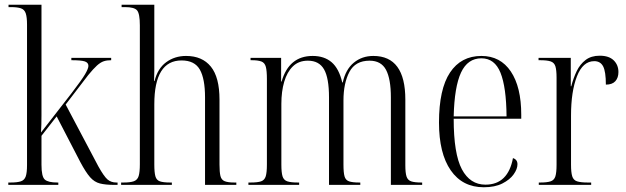

<svg xmlns="http://www.w3.org/2000/svg" viewBox="-20 -780 2642 810"><path d="M15 0V-10H24Q53 -10 68 -15Q83 -20 88.5 -35.5Q94 -51 94 -84V-676Q94 -708 88.5 -724Q83 -740 68 -745Q53 -750 26 -750H16V-760H155V-361Q155 -332 155 -292.5Q155 -253 153 -221L282 -387Q325 -443 339 -467Q353 -491 353 -502Q353 -516 337.5 -521Q322 -526 281 -526V-536H449V-526Q431 -526 417.5 -521.5Q404 -517 389 -503.5Q374 -490 352 -463L257 -339L395 -78Q419 -35 434 -22.5Q449 -10 471 -10H476V0H463Q425 0 401.5 -6Q378 -12 360 -32.5Q342 -53 319 -96L219 -289L155 -207V-85Q155 -35 169 -22.5Q183 -10 222 -10H226V0Z M491 0V-10H501Q530 -10 545 -15.5Q560 -21 565 -37.5Q570 -54 570 -87V-673Q570 -722 558.5 -736Q547 -750 508 -750H493V-760H631V-512Q631 -497 631 -483.5Q631 -470 630 -438H632Q645 -491 681 -517.5Q717 -544 765 -544Q833 -544 869.5 -499Q906 -454 906 -360V-86Q906 -54 910 -37.5Q914 -21 928 -15.5Q942 -10 969 -10H977V0H845V-369Q845 -448 823 -486.5Q801 -525 746 -525Q631 -525 631 -340V-86Q631 -53 635.5 -36.5Q640 -20 654.5 -15Q669 -10 698 -10H705V0Z M1028 0V-10H1037Q1067 -10 1081.5 -15Q1096 -20 1101 -36Q1106 -52 1106 -86V-447Q1106 -481 1101.5 -498Q1097 -515 1083 -520.5Q1069 -526 1041 -526H1037V-536H1166V-436H1168Q1199 -544 1299 -544Q1348 -544 1379 -517.5Q1410 -491 1424 -432H1426Q1438 -487 1472.5 -515.5Q1507 -544 1555 -544Q1690 -544 1690 -360V-83Q1690 -51 1695 -35.5Q1700 -20 1714.5 -15Q1729 -10 1758 -10H1761V0H1629V-369Q1629 -447 1608.5 -485.5Q1588 -524 1539 -524Q1479 -524 1454 -476.5Q1429 -429 1429 -356V-86Q1429 -52 1433.5 -36Q1438 -20 1452.5 -15Q1467 -10 1495 -10H1500V0H1368V-369Q1368 -451 1347 -487.5Q1326 -524 1279 -524Q1240 -524 1215.5 -500Q1191 -476 1179 -435Q1167 -394 1167 -342V-86Q1167 -52 1172 -36Q1177 -20 1192 -15Q1207 -10 1237 -10H1242V0Z M2021 10Q1931 10 1881.5 -61.5Q1832 -133 1832 -263Q1832 -404 1878.5 -474Q1925 -544 2011 -544Q2091 -544 2135 -478.5Q2179 -413 2179 -296V-279H1894Q1894 -131 1928.5 -66Q1963 -1 2028 -1Q2076 -1 2105 -29.5Q2134 -58 2144 -113Q2163 -107 2163 -87Q2163 -67 2147 -44.5Q2131 -22 2099.5 -6Q2068 10 2021 10ZM2117 -289Q2116 -412 2091.5 -473Q2067 -534 2011 -534Q1953 -534 1925 -474Q1897 -414 1894 -289Z M2253 0V-10H2259Q2288 -10 2303 -15Q2318 -20 2323 -36Q2328 -52 2328 -85V-452Q2328 -485 2323 -500.5Q2318 -516 2303 -521Q2288 -526 2257 -526H2252V-536H2388V-416H2390Q2399 -451 2413 -480Q2427 -509 2450.5 -527Q2474 -545 2510 -545Q2549 -545 2569 -525.5Q2589 -506 2589 -476Q2589 -452 2576 -437.5Q2563 -423 2536 -423Q2536 -478 2524.5 -500Q2513 -522 2487 -522Q2439 -522 2414 -458Q2389 -394 2389 -292V-85Q2389 -53 2394 -36.5Q2399 -20 2414.5 -15Q2430 -10 2460 -10H2474V0Z"/></svg>

Font: Noto Serif Display Condensed Light
Style: Regular
Weight: 300
Width: 3
Designer: Monotype Design Team
Foundry: Monotype Imaging Inc.
Version: Version 2.009